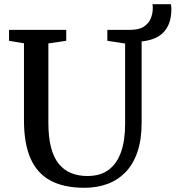

<svg xmlns="http://www.w3.org/2000/svg" viewBox="-20 -885 835 913"><path d="M382 8Q283.5 8 219.8 -26.5Q156 -61 125 -132Q94 -203 94 -312.5V-679L23 -691V-743H295V-691L210 -678.5V-302Q210 -232 222.8 -183.5Q235.5 -135 260 -105.2Q284.5 -75.5 318.8 -61.8Q353 -48 395.5 -48Q456.5 -48 496.2 -77.2Q536 -106.5 555.5 -162Q575 -217.5 575 -296V-678L490.5 -691V-743H598Q642 -743 665.2 -759Q688.5 -775 697.5 -798.8Q706.5 -822.5 706.5 -845Q706.5 -852 706.2 -856.8Q706 -861.5 705 -865H792.5Q793.5 -860 794.2 -854.5Q795 -849 795 -843.5Q795 -803.5 784.5 -775.2Q774 -747 755 -728.8Q736 -710.5 710.2 -700.8Q684.5 -691 653.5 -688V-301.5Q653.5 -220 633.2 -161.5Q613 -103 576.2 -65.5Q539.5 -28 490 -10Q440.5 8 382 8Z"/></svg>

Font: Merriweather Medium
Style: Regular
Weight: 500
Version: Version 2.100